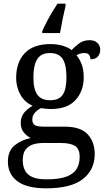

<svg xmlns="http://www.w3.org/2000/svg" viewBox="-20 -786 578 1046"><path d="M231 240Q127 240 75 201.5Q23 163 23 94Q23 35 61 5Q99 -25 148 -34Q128 -43 110.5 -63.5Q93 -84 93 -116Q93 -146 108.5 -168Q124 -190 158 -210Q115 -228 91.5 -269.5Q68 -311 68 -361Q68 -447 115 -496.5Q162 -546 256 -546Q292 -546 324 -536Q356 -526 370 -513Q384 -529 409 -548Q434 -567 467 -567Q497 -567 511.5 -551.5Q526 -536 526 -515Q526 -494 513.5 -478.5Q501 -463 473 -463Q473 -474 466.5 -485.5Q460 -497 440 -497Q417 -497 397 -485Q414 -464 425 -435.5Q436 -407 436 -364Q436 -290 391.5 -241Q347 -192 256 -192Q244 -192 228.5 -193.5Q213 -195 203 -197Q184 -187 170 -172Q156 -157 156 -134Q156 -116 167.5 -106Q179 -96 218 -96H331Q420 -96 458 -54Q496 -12 496 53Q496 139 431.5 189.5Q367 240 231 240ZM233 191Q305 191 344 175.5Q383 160 398.5 132.5Q414 105 414 70Q414 24 388 8.5Q362 -7 312 -7H214Q186 -7 161 0.5Q136 8 120 28Q104 48 104 88Q104 117 115 140.5Q126 164 154 177.5Q182 191 233 191ZM253 -240Q302 -240 322 -270Q342 -300 342 -365Q342 -433 321.5 -465Q301 -497 252 -497Q204 -497 183 -464Q162 -431 162 -364Q162 -300 183.5 -270Q205 -240 253 -240ZM210 -616Q219 -637 233 -664Q247 -691 263 -718Q279 -745 293 -766H337V-753Q329 -720 321 -681Q313 -642 307 -606H210Z"/></svg>

Font: Noto Serif Vithkuqi
Style: Regular
Weight: 400
Version: Version 1.005